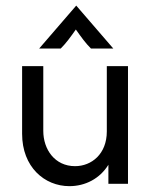

<svg xmlns="http://www.w3.org/2000/svg" viewBox="-20 -651 540 680"><path d="M118.8 -479.2H195.1C214.6 -498.6 228.5 -518.1 248.6 -546.5C268.8 -518.1 282.6 -498.6 302.1 -479.2H381.2L250 -631.2ZM225.7 8.3C281.9 8.3 333.3 -18.1 363.9 -67.4V0H433.3V-416.7H358.3V-185.4C358.3 -105.6 304.2 -62.5 245.8 -62.5C174.3 -62.5 133.3 -121.5 133.3 -187.5V-416.7H58.3V-177.1C58.3 -59.7 137.5 8.3 225.7 8.3Z"/></svg>

Font: Afacad
Style: Regular
Weight: 400
Designer: Kristian Moeller
Foundry: Dicotype
Version: Version 1.000